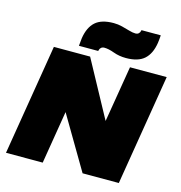

<svg xmlns="http://www.w3.org/2000/svg" viewBox="-131 -1054 1104 1172"><g transform="rotate(15 420.5 -468.5)"><path d="M13 0 128 -700H357L550 -345L609 -700H841L726 0H497L300 -334L245 0ZM274 -746Q275 -759 276.5 -771.5Q278 -784 279 -796Q290 -866 328.5 -900.5Q367 -935 444 -935Q471 -935 497 -928.5Q523 -922 546.5 -915Q570 -908 587 -908Q600 -908 607.5 -915Q615 -922 617 -932Q617 -932 617.5 -934.5Q618 -937 618 -937H740Q739 -924 738 -911.5Q737 -899 735 -887Q724 -817 685 -782.5Q646 -748 570 -748Q527 -748 490.5 -761.5Q454 -775 427 -775Q415 -775 407 -768Q399 -761 397 -751Q397 -751 396.5 -748.5Q396 -746 396 -746Z"/></g></svg>

Font: Georama Extended Black
Style: Italic
Weight: 900
Width: 7
Italic angle: -9°
Designer: Jean-Baptiste Levee
Foundry: Production Type
Version: Version 1.000